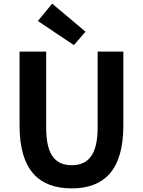

<svg xmlns="http://www.w3.org/2000/svg" viewBox="-20 -1026 788 1060"><path d="M376 14C556 14 661 -88 661 -333V-741H519V-320C519 -166 462 -114 376 -114C289 -114 235 -166 235 -320V-741H88V-333C88 -88 194 14 376 14ZM388 -777 452 -851 268 -1006 189 -910Z"/></svg>

Font: Noto Sans JP
Style: Bold
Weight: 700
Designer: Ryoko NISHIZUKA 西塚涼子 (kana, bopomofo & ideographs); Paul D. Hunt (Latin, Greek & Cyrillic); Sandoll Communications 산돌커뮤니
Foundry: Adobe
Version: Version 2.004;hotconv 1.0.118;makeotfexe 2.5.65603